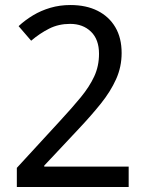

<svg xmlns="http://www.w3.org/2000/svg" viewBox="-20 -744 591 764"><path d="M47 -76 218 -262Q267 -315 301.5 -357Q336 -399 355 -440Q374 -481 374 -530Q374 -587 342 -618Q310 -649 259 -649Q213 -649 175.5 -630Q138 -611 104 -582L54 -640Q80 -664 111.5 -683Q143 -702 180.5 -713Q218 -724 260 -724Q323 -724 368.5 -701Q414 -678 439 -635.5Q464 -593 464 -533Q464 -478 442 -429Q420 -380 381.5 -332Q343 -284 293 -231L156 -85V-81H492V0H47Z"/></svg>

Font: hexloriya05
Style: Book
Weight: 400
Designer: Jelle Bosma - Monotype Design Team
Foundry: Monotype Imaging Inc.
Version: Version 2.003